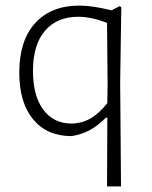

<svg xmlns="http://www.w3.org/2000/svg" viewBox="-20 -482 543 687"><path d="M408 -460 414 -456 410 -189 413 185H363L364 -40V-61H359Q330 -32 301.5 -16.5Q273 -1 236 5Q148 5 98.5 -55Q49 -115 49 -222Q49 -337 106 -399.5Q163 -462 264 -462Q311 -462 379 -445ZM98 -228Q98 -139 135 -89.5Q172 -40 235 -40Q271 -40 302.5 -57.5Q334 -75 364 -113L365 -183L363 -400Q307 -422 260 -422Q184 -422 141 -372Q98 -322 98 -228Z"/></svg>

Font: Luna Sans Light
Style: Regular
Weight: 300
Designer: Juan Pablo del Peral
Foundry: Huerta Tipografica
Version: Version 2.001; ttfautohint (v1.5)